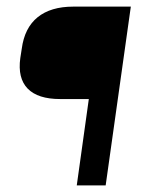

<svg xmlns="http://www.w3.org/2000/svg" viewBox="-20 -560 504 580"><path d="M375.2 -540 299.2 0H211.9L248.3 -260.8H161.8Q94.3 -260.8 63.6 -292.3Q33 -323.9 41.3 -384.4L45.7 -412.7Q54 -475.7 93.6 -507.9Q133.3 -540 201.4 -540Z"/></svg>

Font: Pathway Extreme 8pt Thin 12pt
Style: Italic
Weight: 100
Italic angle: -8°
Version: Version 1.001;gftools[0.9.26]